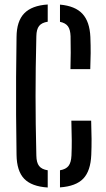

<svg xmlns="http://www.w3.org/2000/svg" viewBox="-20 -826 470 853"><path d="M192 7Q120.5 2.5 87.5 -31.8Q54.5 -66 53.5 -138Q52 -233.5 51.5 -316.8Q51 -400 51.5 -483.2Q52 -566.5 53.5 -661.5Q54 -732 87.8 -766.8Q121.5 -801.5 192 -806V-729.5Q165.5 -725.5 153.8 -710.8Q142 -696 141.5 -665Q139.5 -589 138.8 -524.8Q138 -460.5 138 -399.8Q138 -339 138.8 -274.8Q139.5 -210.5 141.5 -134.5Q142 -103.5 153.8 -88.5Q165.5 -73.5 192 -69.5ZM293 -519Q294 -558 294.2 -592Q294.5 -626 293.5 -665Q292.5 -694.5 281.8 -709.2Q271 -724 246.5 -729V-805.5Q314 -799.5 346.2 -764.8Q378.5 -730 381.5 -661.5Q383 -624 382.8 -590.2Q382.5 -556.5 381 -519ZM246.5 6.5V-69.5Q273 -74 284.5 -89Q296 -104 297.5 -134.5Q299 -168.5 298.8 -202.2Q298.5 -236 297 -290H385Q386.5 -245 386.8 -209Q387 -173 385.5 -138Q382.5 -66.5 350 -32.5Q317.5 1.5 246.5 6.5Z"/></svg>

Font: Big Shoulders Stencil Text Medium
Style: Regular
Weight: 500
Designer: Patric King
Foundry: XO Type Co
Version: Version 1.000